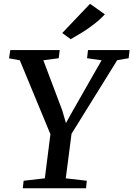

<svg xmlns="http://www.w3.org/2000/svg" viewBox="-20 -1012 716 1032"><path d="M102.5 0 107 -40.5 221 -53.5 251 -290.5 86.5 -688 28.5 -698.5 35.5 -743H301L295.5 -699L213 -688L314.5 -419L334.5 -350.5L372 -418L526 -688L448 -699L453 -743H676.5L671.5 -699L610 -688.5L364.5 -293L333.5 -53.5L446.5 -40.5L442.5 0ZM360 -801.5 314.5 -834.5 464 -991.5 543.5 -935Q519.5 -908.5 486.2 -882.8Q453 -857 419.2 -836.2Q385.5 -815.5 360 -801.5Z"/></svg>

Font: Merriweather 24pt Medium
Style: Italic
Weight: 500
Italic angle: -7.8°
Version: Version 2.101